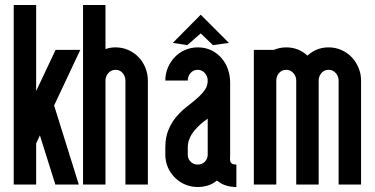

<svg xmlns="http://www.w3.org/2000/svg" viewBox="-20 -740 1503 770"><path d="M197 -317 296 0H202L140 -197L125 -165V0H35V-720H125V-375L203 -540H302L197 -317Z M443 -460Q426 -460 414.5 -447Q403 -434 403 -417V0H313V-720H403V-543Q421 -550 443 -550Q471 -550 494.5 -539.5Q518 -529 535.5 -511Q553 -493 563 -468.5Q573 -444 573 -417V0H483V-417Q483 -434 472 -447Q461 -460 443 -460Z M928 10Q906 10 886.5 4Q867 -2 850 -16Q833 -2 813.5 4Q794 10 773 10Q746 10 722.5 0Q699 -10 681 -28Q663 -46 653 -69.5Q643 -93 643 -120V-148Q643 -189 655.5 -219Q668 -249 687 -271.5Q706 -294 728 -311Q750 -328 769 -344.5Q788 -361 800.5 -378Q813 -395 813 -417Q813 -434 801.5 -447Q790 -460 773 -460Q755 -460 744 -447Q733 -434 733 -417H643Q643 -444 653 -468Q663 -492 680.5 -510.5Q698 -529 722 -539.5Q746 -550 773 -550Q803 -550 827 -538.5Q851 -527 868 -507.5Q885 -488 894 -462.5Q903 -437 903 -409V-120Q903 -111 902.5 -104Q902 -97 904 -91.5Q906 -86 911.5 -83Q917 -80 928 -80ZM813 -264Q798 -254 784 -241.5Q770 -229 758.5 -215Q747 -201 740 -184Q733 -167 733 -148V-120Q733 -103 744.5 -91.5Q756 -80 773 -80Q790 -80 801.5 -91.5Q813 -103 813 -120ZM673 -568 785 -681 898 -568 834 -559 785 -606 731 -559 673 -568Z M1298 -460Q1280 -460 1269 -447Q1258 -434 1258 -417V0H1168V-417Q1168 -434 1156.5 -447Q1145 -460 1128 -460Q1110 -460 1099 -447Q1088 -434 1088 -417V0H998V-540H1078Q1090 -545 1102.5 -547.5Q1115 -550 1128 -550Q1177 -550 1213 -517Q1249 -550 1298 -550Q1325 -550 1349 -539.5Q1373 -529 1390.5 -510.5Q1408 -492 1418 -468Q1428 -444 1428 -417V0H1338V-417Q1338 -434 1326.5 -447Q1315 -460 1298 -460Z"/></svg>

Font: Berliner Wand
Style: Regular
Weight: 400
Designer: Peter Wiegel
Foundry: Peter Wiegel
Version: Version 1.000